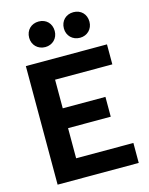

<svg xmlns="http://www.w3.org/2000/svg" viewBox="-135 -1011 849 1095"><g transform="rotate(-15 290.0 -463.5)"><path d="M202 -776C245 -776 277 -808 277 -851C277 -896 246 -927 202 -927C158 -927 126 -896 126 -851C126 -808 158 -776 202 -776ZM407 -776C450 -776 482 -808 482 -851C482 -896 451 -927 407 -927C363 -927 331 -896 331 -851C331 -808 363 -776 407 -776ZM545 -582V-700H66V0H545V-118H207V-296H459V-413H207V-582Z"/></g></svg>

Font: Arthouse Owned
Style: Bold
Weight: 700
Designer: Jeremy Tribby
Foundry: Tribby Type
Version: Version 1.000;PS 001.000;hotconv 1.0.88;makeotf.lib2.5.64775